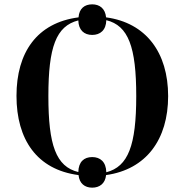

<svg xmlns="http://www.w3.org/2000/svg" viewBox="-20 -801 850 885"><path d="M405 64C439 64 465 45 469 6C654 -20 755 -158 755 -358C755 -559 653 -696 469 -721C465 -762 439 -781 405 -781C370 -781 345 -762 342 -721C150 -696 56 -559 56 -359C56 -158 150 -19 342 6C346 45 371 64 405 64ZM341 -8C238 -33 203 -132 203 -358C203 -583 238 -681 341 -707C342 -662 368 -640 405 -640C442 -640 469 -662 470 -708C572 -683 608 -584 608 -358C608 -131 571 -33 470 -7C469 -55 442 -77 405 -77C367 -77 342 -55 341 -8Z"/></svg>

Font: Noto Serif Display SemiBold
Style: Regular
Weight: 600
Designer: Monotype Design Team
Foundry: Monotype Imaging Inc.
Version: Version 2.009